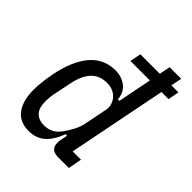

<svg xmlns="http://www.w3.org/2000/svg" viewBox="-210 -863 997 997"><g transform="rotate(45 289.0 -364.0)"><path d="M374 0Q318 0 318 -51Q318 -59 319 -66.5Q320 -74 322 -82L328 -112H317Q294 -50 258.5 -19Q223 12 169 12Q103 12 69.5 -33Q36 -78 36 -157Q36 -185 40 -219Q44 -253 50 -284Q73 -402 127 -466Q181 -530 266 -530Q312 -530 344.5 -505Q377 -480 381 -432H392L429 -619H286L298 -680H441L453 -740H538L526 -680H578L566 -619H514L406 -75H467L453 0ZM205 -65Q262 -65 296 -112Q315 -138 330 -167Q345 -196 350 -222L376 -353Q379 -371 374 -388.5Q369 -406 357 -420.5Q345 -435 326 -444Q307 -453 282 -453Q227 -453 195 -419.5Q163 -386 149 -321L127 -214Q124 -199 123 -184Q122 -169 122 -158Q122 -110 144 -87.5Q166 -65 205 -65Z"/></g></svg>

Font: IBM Plex Sans Cond Text
Style: Italic
Weight: 450
Width: 3
Italic angle: -11°
Designer: Mike Abbink, Paul van der Laan, Pieter van Rosmalen
Foundry: Bold Monday
Version: Version 1.3